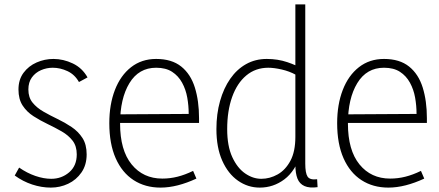

<svg xmlns="http://www.w3.org/2000/svg" viewBox="-20 -845 1997 873"><path d="M211 8Q169 8 126.5 -6Q84 -20 47 -47L67 -83Q103 -58 141 -45Q179 -32 213 -32Q260 -32 294.5 -61.5Q329 -91 329 -143Q329 -181 310 -205.5Q291 -230 260.5 -247.5Q230 -265 196.5 -281Q163 -297 132.5 -316.5Q102 -336 83 -365Q64 -394 64 -438Q64 -483 87 -514Q110 -545 146.5 -561Q183 -577 223 -577Q268 -577 311 -556.5Q354 -536 378 -493L339 -472Q320 -506 287 -521.5Q254 -537 220 -537Q192 -537 166.5 -526Q141 -515 125 -493Q109 -471 109 -438Q109 -402 128 -378.5Q147 -355 177.5 -337.5Q208 -320 241.5 -304Q275 -288 305.5 -267.5Q336 -247 355 -217.5Q374 -188 374 -143Q374 -95 350.5 -61Q327 -27 290 -9.5Q253 8 211 8Z M710 8Q640 8 587.5 -26Q535 -60 506 -125.5Q477 -191 477 -285Q477 -370 502.5 -436Q528 -502 576 -539.5Q624 -577 690 -577Q761 -577 804 -542.5Q847 -508 866 -447Q885 -386 885 -308V-286H503V-325L838 -327Q838 -364 831.5 -401Q825 -438 808 -469Q791 -500 762.5 -518.5Q734 -537 690 -537Q611 -537 568.5 -467Q526 -397 526 -283Q526 -162 578.5 -97.5Q631 -33 718 -33Q753 -33 787 -41.5Q821 -50 858 -68L873 -33Q830 -13 789 -2.5Q748 8 710 8Z M1368 -825V-101Q1368 -58 1378.5 -42Q1389 -26 1422 -30L1424 6Q1387 11 1364.5 1Q1342 -9 1332.5 -33Q1323 -57 1323 -96V-146H1348Q1323 -67 1273 -29.5Q1223 8 1161 8Q1107 8 1062 -23.5Q1017 -55 990.5 -114.5Q964 -174 964 -258Q964 -327 980.5 -385.5Q997 -444 1027 -487Q1057 -530 1099 -553.5Q1141 -577 1193 -577Q1243 -577 1286 -562.5Q1329 -548 1359 -530L1325 -505Q1296 -521 1261 -529Q1226 -537 1200 -537Q1142 -537 1100 -502Q1058 -467 1035.5 -404Q1013 -341 1013 -258Q1013 -181 1036 -131Q1059 -81 1094.5 -56.5Q1130 -32 1168 -32Q1207 -32 1242.5 -52Q1278 -72 1300.5 -114Q1323 -156 1323 -223V-825Z M1746 8Q1676 8 1623.5 -26Q1571 -60 1542 -125.5Q1513 -191 1513 -285Q1513 -370 1538.5 -436Q1564 -502 1612 -539.5Q1660 -577 1726 -577Q1797 -577 1840 -542.5Q1883 -508 1902 -447Q1921 -386 1921 -308V-286H1539V-325L1874 -327Q1874 -364 1867.5 -401Q1861 -438 1844 -469Q1827 -500 1798.5 -518.5Q1770 -537 1726 -537Q1647 -537 1604.5 -467Q1562 -397 1562 -283Q1562 -162 1614.5 -97.5Q1667 -33 1754 -33Q1789 -33 1823 -41.5Q1857 -50 1894 -68L1909 -33Q1866 -13 1825 -2.5Q1784 8 1746 8Z"/></svg>

Font: Yaldevi ExtraLight
Style: Regular
Weight: 200
Designer: Sol Matas, Rajitha Manaperi, Kosala Senevirathne
Foundry: Mooniak
Version: Version 1.100